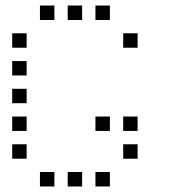

<svg xmlns="http://www.w3.org/2000/svg" viewBox="-20 -696 640 692"><path d="M125 -676Q124 -676 124 -676Q124 -676 124 -675V-625Q124 -624 124 -624Q124 -624 125 -624H175Q176 -624 176 -624Q176 -624 176 -625V-675Q176 -676 176 -676Q176 -676 175 -676ZM225 -676Q224 -676 224 -676Q224 -676 224 -675V-625Q224 -624 224 -624Q224 -624 225 -624H275Q276 -624 276 -624Q276 -624 276 -625V-675Q276 -676 276 -676Q276 -676 275 -676ZM325 -676Q324 -676 324 -676Q324 -676 324 -675V-625Q324 -624 324 -624Q324 -624 325 -624H375Q376 -624 376 -624Q376 -624 376 -625V-675Q376 -676 376 -676Q376 -676 375 -676ZM25 -576Q24 -576 24 -576Q24 -576 24 -575V-525Q24 -524 24 -524Q24 -524 25 -524H75Q76 -524 76 -524Q76 -524 76 -525V-575Q76 -576 76 -576Q76 -576 75 -576ZM425 -576Q424 -576 424 -576Q424 -576 424 -575V-525Q424 -524 424 -524Q424 -524 425 -524H475Q476 -524 476 -524Q476 -524 476 -525V-575Q476 -576 476 -576Q476 -576 475 -576ZM25 -476Q24 -476 24 -476Q24 -476 24 -475V-425Q24 -424 24 -424Q24 -424 25 -424H75Q76 -424 76 -424Q76 -424 76 -425V-475Q76 -476 76 -476Q76 -476 75 -476ZM25 -376Q24 -376 24 -376Q24 -376 24 -375V-325Q24 -324 24 -324Q24 -324 25 -324H75Q76 -324 76 -324Q76 -324 76 -325V-375Q76 -376 76 -376Q76 -376 75 -376ZM25 -276Q24 -276 24 -276Q24 -276 24 -275V-225Q24 -224 24 -224Q24 -224 25 -224H75Q76 -224 76 -224Q76 -224 76 -225V-275Q76 -276 76 -276Q76 -276 75 -276ZM325 -276Q324 -276 324 -276Q324 -276 324 -275V-225Q324 -224 324 -224Q324 -224 325 -224H375Q376 -224 376 -224Q376 -224 376 -225V-275Q376 -276 376 -276Q376 -276 375 -276ZM425 -276Q424 -276 424 -276Q424 -276 424 -275V-225Q424 -224 424 -224Q424 -224 425 -224H475Q476 -224 476 -224Q476 -224 476 -225V-275Q476 -276 476 -276Q476 -276 475 -276ZM25 -176Q24 -176 24 -176Q24 -176 24 -175V-125Q24 -124 24 -124Q24 -124 25 -124H75Q76 -124 76 -124Q76 -124 76 -125V-175Q76 -176 76 -176Q76 -176 75 -176ZM425 -176Q424 -176 424 -176Q424 -176 424 -175V-125Q424 -124 424 -124Q424 -124 425 -124H475Q476 -124 476 -124Q476 -124 476 -125V-175Q476 -176 476 -176Q476 -176 475 -176ZM125 -76Q124 -76 124 -76Q124 -76 124 -75V-25Q124 -24 124 -24Q124 -24 125 -24H175Q176 -24 176 -24Q176 -24 176 -25V-75Q176 -76 176 -76Q176 -76 175 -76ZM225 -76Q224 -76 224 -76Q224 -76 224 -75V-25Q224 -24 224 -24Q224 -24 225 -24H275Q276 -24 276 -24Q276 -24 276 -25V-75Q276 -76 276 -76Q276 -76 275 -76ZM325 -76Q324 -76 324 -76Q324 -76 324 -75V-25Q324 -24 324 -24Q324 -24 325 -24H375Q376 -24 376 -24Q376 -24 376 -25V-75Q376 -76 376 -76Q376 -76 375 -76Z"/></svg>

Font: Doto
Style: Regular
Weight: 400
Monospace: yes
Version: Version 1.000